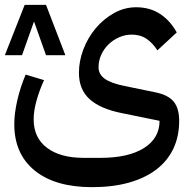

<svg xmlns="http://www.w3.org/2000/svg" viewBox="-21 -533 791 793"><path d="M249 -305H169L120 -443H119L70 -305H-1L81 -513H169ZM359 240Q207 240 122.5 171.5Q38 103 38 -20Q38 -65 50.5 -119Q63 -173 85 -225L161 -202Q142 -161 130 -118Q118 -75 118 -40Q118 36 173 77.5Q228 119 325 119H394Q509 119 573.5 78.5Q638 38 638 -34L481 -66Q392 -84 348.5 -124Q305 -164 305 -232Q305 -281 323.5 -329.5Q342 -378 374.5 -416.5Q407 -455 450 -479Q493 -503 541 -503Q598 -503 640 -475.5Q682 -448 709 -399L629 -325Q610 -355 584.5 -372.5Q559 -390 523 -390Q496 -390 471 -379Q446 -368 427 -349.5Q408 -331 397 -306.5Q386 -282 386 -255Q386 -226 412 -207.5Q438 -189 493 -178L624 -151Q675 -140 697 -112.5Q719 -85 719 -34Q719 31 694.5 82Q670 133 623.5 168Q577 203 510.5 221.5Q444 240 359 240Z"/></svg>

Font: IBM Plex Sans Arabic Medm
Style: Regular
Weight: 500
Designer: Mike Abbink, Paul van der Laan, Pieter van Rosmalen, Wael Morcos, Khajak Apelian
Foundry: Bold Monday
Version: Version 1.005